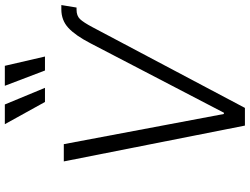

<svg xmlns="http://www.w3.org/2000/svg" viewBox="-136 -868 1004 771"><g transform="rotate(-90 365.5 -482.0)"><path d="M577.4 -619.7Q609 -680.8 639.6 -709Q670.1 -737.2 714.1 -737.2H731.2L721.2 -676.1H712.4Q688.2 -676.1 674.9 -662.3Q661.6 -648.4 642.4 -612.2L318.2 0H247.2L103.3 -727.3H172.6L293.7 -84.9L298.7 -84.2ZM468.4 -802.9 407 -964.1H487.2L524.5 -802.9ZM342 -802.9 252.8 -964.1H332L398.8 -802.9Z"/></g></svg>

Font: Karasuma Gothic
Style: Light Italic
Weight: 300
Italic angle: 9.39998°
Designer: Rasmus Andersson / Ryoko Nishizuka
Foundry: rsms
Version: Version 1.00